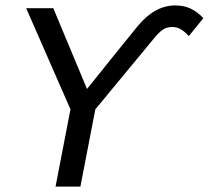

<svg xmlns="http://www.w3.org/2000/svg" viewBox="-20 -689 771 709"><path d="M627 -668.9Q657.7 -668.9 682.4 -658Q707 -647 731 -622.1L677.2 -555.7Q647.5 -589.4 617.2 -589.4Q594.2 -589.4 579.3 -578.1Q564.5 -566.9 550.3 -549.3L332 -285.2L276.9 0H185.1L240.2 -285.2L76.7 -658.7H176.8L301.3 -360.4Q424.8 -514.6 487.8 -591.8Q550.8 -668.9 627 -668.9Z"/></svg>

Font: Liberation Mono
Style: Italic
Weight: 400
Italic angle: -12°
Monospace: yes
Designer: Steve Matteson
Foundry: Ascender Corporation
Version: Version 2.1.5